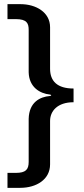

<svg xmlns="http://www.w3.org/2000/svg" viewBox="-20 -743 406 924"><path d="M221 -612C221 -684 153 -723 79 -723H16V-651H56C110 -651 118 -630 118 -599V-395C120 -323 172 -293 220 -288C228 -287 229 -282 220 -281C173 -277 120 -252 118 -171V36C118 73 104 89 56 89H16V161H77C155 161 221 121 221 48V-161C221 -208 256 -251 334 -251V-317C255 -317 221 -353 221 -412Z"/></svg>

Font: United Sans SemiBold
Style: Regular
Weight: 600
Designer: Pablo Impallari, Rodrigo Fuenzalida (Modified by Dan O. Williams)
Version: Version 1.000;PS 001.000;hotconv 1.0.88;makeotf.lib2.5.64775